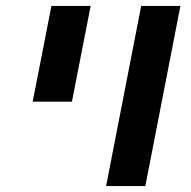

<svg xmlns="http://www.w3.org/2000/svg" viewBox="-20 -626 644 646"><path d="M153 -606H285L222 -284H90ZM455 -606H587L469 0H337Z"/></svg>

Font: Libra Sans Modern
Style: Bold Italic
Weight: 700
Italic angle: -12°
Foundry: Stefan Peev, Context Ltd
Version: Version 1.000